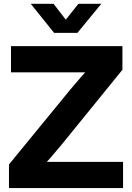

<svg xmlns="http://www.w3.org/2000/svg" viewBox="-20 -964 677 984"><path d="M26 -121.1 341.3 -506.2Q392.8 -568.2 464.1 -646.1L482.3 -593.2H295.3H36.3V-727.5H607.4V-606.4L297.5 -224.8Q248.1 -164.4 172.9 -81.2L154.6 -134.4H340.6H610.7V0H26ZM317.2 -863.2 381.8 -944.4H498.6V-943.9L376.6 -795.4H257.4L138.1 -943.9V-944.4H254.5Z"/></svg>

Font: Intratopia Thin
Style: Regular
Weight: 100
Designer: Rasmus Andersson
Foundry: rsms
Version: Version 3.000;Glyphs 3.2.3 (3260)